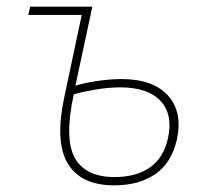

<svg xmlns="http://www.w3.org/2000/svg" viewBox="-20 -548 618 578"><path d="M324 10Q224 10 184.5 -55Q145 -120 173 -253L226 -503H65L71 -528H258L207 -290Q232 -298 271.5 -304Q311 -310 346 -310Q441 -310 486 -260Q531 -210 512 -126Q496 -57 447 -23.5Q398 10 324 10ZM342 -285Q307 -285 268.5 -278.5Q230 -272 202 -264Q173 -129 205.5 -72Q238 -15 325 -15Q390 -15 431.5 -44Q473 -73 486 -133Q501 -204 463 -244.5Q425 -285 342 -285Z"/></svg>

Font: Noto Sans Thin
Style: Italic
Weight: 100
Italic angle: -12°
Designer: Monotype Design Team
Foundry: Monotype Imaging Inc.
Version: Version 2.013; ttfautohint (v1.8.4.7-5d5b)